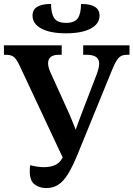

<svg xmlns="http://www.w3.org/2000/svg" viewBox="-20 -944 677 974"><path d="M215 10Q180 10 155.5 -8.5Q131 -27 131 -75Q131 -91 133 -106Q173 -96 202 -96Q236 -96 260 -107Q284 -118 296 -142L298 -145L80 -610Q66 -640 52.5 -653Q39 -666 11 -666H0V-714H293V-666H278Q224 -666 224 -623Q224 -604 235 -579L332 -365Q341 -343 348.5 -325Q356 -307 364 -286Q371 -307 378 -325Q385 -343 393 -365L472 -571Q483 -602 483 -622Q483 -666 420 -666H402V-714H637V-666H621Q597 -666 582 -650.5Q567 -635 548 -588L374 -162Q348 -98 324.5 -60.5Q301 -23 275 -6.5Q249 10 215 10ZM315 -775Q235 -775 190 -799Q145 -823 145 -865Q145 -924 239 -924Q239 -876 255 -852Q271 -828 315 -828Q359 -828 375 -852Q391 -876 391 -924Q485 -924 485 -865Q485 -823 440 -799Q395 -775 315 -775Z"/></svg>

Font: Noto Serif SemiCondensed SemiBold
Style: Regular
Weight: 600
Width: 4
Designer: Monotype Design Team
Foundry: Monotype Imaging Inc.
Version: Version 2.013; ttfautohint (v1.8.4.7-5d5b)